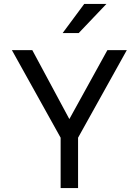

<svg xmlns="http://www.w3.org/2000/svg" viewBox="-20 -949 700 969"><path d="M620 -696 374 -254V0H286V-254L40 -696H143L330 -348L522 -696ZM405 -929H517L377 -782H296Z"/></svg>

Font: Amiko
Style: Regular
Weight: 400
Designer: Pablo Impallari, Rodrigo Fuenzalida, Andres Torresi
Foundry: Impallari Type
Version: Version 1.001; ttfautohint (v1.3)